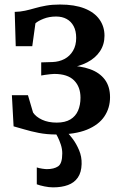

<svg xmlns="http://www.w3.org/2000/svg" viewBox="-20 -584 542 848"><path d="M229 10Q186.5 10 151 3Q115.5 -4 87.5 -12.5Q59.5 -21 40 -26L32.5 -163.5H103.5L126 -87Q138.5 -68 165.8 -55.2Q193 -42.5 230.5 -42.5Q267.5 -42.5 290.8 -56.5Q314 -70.5 324.8 -95.5Q335.5 -120.5 335.5 -152.5Q335.5 -200.5 307 -229Q278.5 -257.5 219.5 -257.5Q213.5 -257.5 201.5 -256.2Q189.5 -255 178 -253.2Q166.5 -251.5 162 -250.5V-308.5L212 -310Q241 -311 264.8 -323.5Q288.5 -336 302.5 -359.8Q316.5 -383.5 316.5 -416.5Q316.5 -447.5 305.2 -468.5Q294 -489.5 274.2 -500.2Q254.5 -511 228 -511Q197 -511 172.5 -501.2Q148 -491.5 136.5 -481L122.5 -380H49.5L45 -531.5Q69.5 -532 91 -536.8Q112.5 -541.5 134.8 -548Q157 -554.5 183.8 -559.2Q210.5 -564 245 -564Q309.5 -564 353.2 -546.8Q397 -529.5 419.2 -498.2Q441.5 -467 441.5 -426Q441.5 -387.5 421.5 -357.5Q401.5 -327.5 365 -308.5Q328.5 -289.5 278.5 -283L279.5 -294Q335.5 -293.5 377.5 -278.5Q419.5 -263.5 442.8 -232.8Q466 -202 466 -154.5Q466 -107 441 -69.8Q416 -32.5 363.8 -11.2Q311.5 10 229 10ZM214.5 243.5Q196.5 243.5 176 239.2Q155.5 235 142.5 230V155.5Q153 159 166.5 161Q180 163 187 163Q218 163 236.5 150.8Q255 138.5 255 93.5Q255 74.5 248.8 55.2Q242.5 36 234.8 20.8Q227 5.5 221.5 -1.5L256 -6L274.5 -1.5Q285.5 8.5 301.2 29.5Q317 50.5 329.2 79.2Q341.5 108 340.5 140.5Q339.5 177.5 323.8 200.2Q308 223 280.2 233.2Q252.5 243.5 214.5 243.5Z"/></svg>

Font: Merriweather 28pt SemiBold
Style: Regular
Weight: 600
Version: Version 2.100